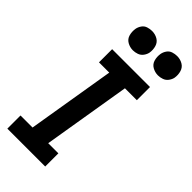

<svg xmlns="http://www.w3.org/2000/svg" viewBox="-299 -1025 1083 1083"><g transform="rotate(45 242.0 -483.5)"><path d="M19 0H321V-105H240L327 -630H422V-735H120V-630H202L115 -105H19ZM407 -813Q424 -813 441 -819Q458 -825 469 -840Q480 -855 483 -871Q487 -896 480 -919.5Q473 -943 452.5 -955Q432 -967 407 -967Q390 -967 373 -961.5Q356 -956 345.5 -941Q335 -926 332 -909Q328 -884 334.5 -860.5Q341 -837 362 -825Q383 -813 407 -813ZM207 -813Q224 -813 241 -819Q258 -825 269 -840Q280 -855 283 -871Q287 -896 280 -919.5Q273 -943 252.5 -955Q232 -967 207 -967Q190 -967 173 -961.5Q156 -956 145.5 -941Q135 -926 132 -909Q128 -884 134.5 -860.5Q141 -837 162 -825Q183 -813 207 -813Z"/></g></svg>

Font: Iosevka Sparkle
Style: Bold Italic
Weight: 700
Italic angle: -9°
Designer: Belleve Invis
Foundry: Belleve Invis
Version: Version 4.5.0; ttfautohint (v1.8.3)